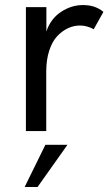

<svg xmlns="http://www.w3.org/2000/svg" viewBox="-20 -516 431 756"><path d="M82 0V-487.8H162.6V-392.1Q179.2 -441.9 220 -469Q260.7 -496.1 306.6 -496.1Q355.5 -496.1 387.2 -469.2L349.1 -400.9Q322.8 -415.5 294.4 -415.5Q270.5 -415.5 247.8 -405Q225.1 -394.5 205.6 -374Q186 -353.5 174.1 -317.4Q162.1 -281.2 162.1 -234.9V0ZM77.1 220.2 158.7 54.2H245.6L127.9 220.2Z"/></svg>

Font: HK Grotesk Medium Legacy
Style: Regular
Weight: 500
Designer: Alfredo Marco Pradil
Foundry: Hanken Design Co.
Version: Version 2.022;PS 002.022;hotconv 1.0.88;makeotf.lib2.5.64775